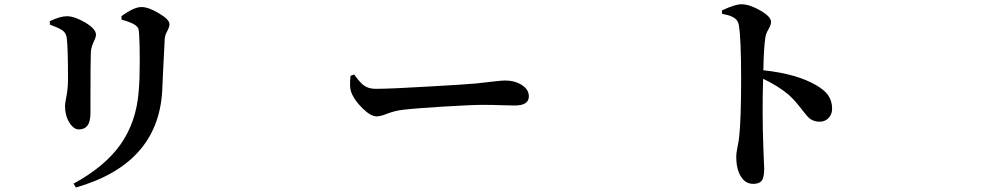

<svg xmlns="http://www.w3.org/2000/svg" viewBox="-20 -791 4540 878"><path d="M327.1 66.4 316.4 48.8Q458 -28.3 529.3 -127.9Q603.5 -231.4 614.3 -374Q619.1 -425.8 619.1 -510.7Q619.1 -588.9 616.2 -634.8Q615.2 -653.3 612.3 -661.1Q607.4 -670.9 594.7 -678.7Q582 -687.5 543 -699.2Q538.1 -700.2 536.1 -701.2L535.2 -716.8Q591.8 -758.8 627 -758.8Q659.2 -758.8 706.1 -730.5Q754.9 -702.1 754.9 -680.7Q754.9 -668 745.1 -649.4Q734.4 -629.9 733.4 -615.2Q731.4 -580.1 725.6 -460.9Q722.7 -396.5 721.7 -374Q702.1 -41 327.1 66.4ZM340.8 -199.2Q316.4 -199.2 296.9 -231Q277.3 -262.7 277.3 -305.7Q277.3 -314.5 281.2 -336.9Q291 -383.8 291 -425.8Q291 -577.1 285.2 -617.2Q282.2 -641.6 263.7 -653.3Q245.1 -665 208 -678.7V-694.3Q254.9 -716.8 286.1 -716.8Q320.3 -716.8 369.1 -688.5Q418.9 -658.2 418.9 -632.8Q418.9 -621.1 409.2 -601.6Q396.5 -574.2 395.5 -552.7Q393.6 -517.6 393.6 -315.4Q393.6 -284.2 393.6 -272.5Q393.6 -199.2 340.8 -199.2Z M1702.1 -258.8Q1674.8 -258.8 1636.7 -296.9Q1599.6 -333 1585.9 -370.1Q1577.1 -393.6 1583 -444.3L1599.6 -450.2Q1601.6 -448.2 1604.5 -443.4Q1628.9 -411.1 1642.6 -401.4Q1664.1 -384.8 1697.3 -384.8Q1765.6 -384.8 1943.4 -395.5Q2086.9 -403.3 2156.2 -409.2Q2186.5 -412.1 2233.4 -418Q2276.4 -422.9 2289.1 -422.9Q2334 -422.9 2366.2 -402.3Q2398.4 -381.8 2398.4 -350.6Q2398.4 -308.6 2334 -308.6Q2317.4 -308.6 2283.2 -309.6Q2231.4 -311.5 2192.4 -311.5Q2137.7 -311.5 2008.8 -303.7Q1881.8 -295.9 1824.2 -289.1Q1786.1 -285.2 1746.1 -269.5Q1718.8 -258.8 1702.1 -258.8Z M3424.8 49.8Q3387.7 49.8 3367.2 14.6Q3346.7 -19.5 3346.7 -75.2Q3346.7 -89.8 3352.5 -118.7Q3358.4 -147.5 3360.4 -167Q3369.1 -249 3369.1 -429.7Q3369.1 -617.2 3358.4 -677.7Q3354.5 -700.2 3333 -711.9Q3316.4 -721.7 3282.2 -727.5L3281.2 -743.2Q3282.2 -744.1 3285.2 -745.1Q3341.8 -771.5 3370.1 -771.5Q3407.2 -771.5 3456.5 -743.2Q3505.9 -714.8 3505.9 -691.4Q3505.9 -676.8 3494.1 -657.2Q3481.4 -634.8 3479.5 -617.2Q3472.7 -571.3 3470.7 -469.7Q3625 -453.1 3713.9 -400.4Q3749 -379.9 3765.6 -357.4Q3785.2 -330.1 3785.2 -293.9Q3785.2 -269.5 3770.5 -252.9Q3753.9 -234.4 3728.5 -234.4Q3702.1 -234.4 3682.6 -249Q3670.9 -258.8 3648.4 -288.1Q3615.2 -332 3586.9 -357.4Q3538.1 -398.4 3469.7 -430.7Q3464.8 -273.4 3470.7 -118.2Q3471.7 -97.7 3472.7 -64.5Q3474.6 -29.3 3474.6 -21.5Q3474.6 17.6 3464.8 33.2Q3453.1 49.8 3424.8 49.8Z"/></svg>

Font: Bpmf GenYo Min B
Style: B
Weight: 700
Foundry: But Ko
Version: Version 1.320